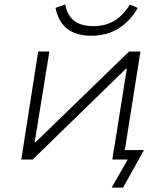

<svg xmlns="http://www.w3.org/2000/svg" viewBox="-20 -727 747 875"><path d="M489 128 562 0H492L498 -43H636L541 128ZM77 0 154 -492H205L138 -79H142L568 -492H620L542 0H492L558 -414H554L129 0ZM396 -564Q350 -564 316 -578.5Q282 -593 261.5 -621.5Q241 -650 233 -691L277 -707Q287 -656 318.5 -632Q350 -608 405 -608Q459 -608 499 -631Q539 -654 572 -706L608 -691Q583 -648 551 -620Q519 -592 480.5 -578Q442 -564 396 -564Z"/></svg>

Font: Nunito Sans 7pt SemiExpanded ExtraLight
Style: Italic
Weight: 250
Width: 6
Italic angle: -9°
Designer: Vernon Adams
Foundry: Vernon Adams
Version: Version 3.101;gftools[0.9.27]